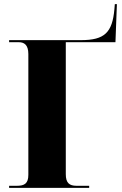

<svg xmlns="http://www.w3.org/2000/svg" viewBox="-20 -908 590 928"><path d="M24 0H411V-10H350C315 -10 298 -24 298 -66V-704H538L545 -888H535L533 -864C523 -750 485 -714 371 -714H24V-704H71C96 -704 117 -692 117 -647V-63C117 -21 98 -10 62 -10H24Z"/></svg>

Font: Noto Serif Display ExtraBold
Style: Regular
Weight: 800
Designer: Monotype Design Team
Foundry: Monotype Imaging Inc.
Version: Version 2.009